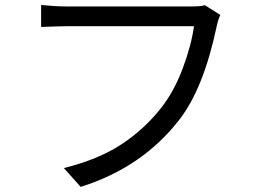

<svg xmlns="http://www.w3.org/2000/svg" viewBox="-20 -725 1040 768"><path d="M799.8 -704.1 861.3 -665Q852.5 -647.5 845.7 -615.2Q793.9 -371.1 697.3 -246.1Q548.8 -54.7 302.7 22.5L235.4 -52.7Q373 -86.9 464.8 -147Q556.6 -207 625 -293.9Q675.8 -358.4 710.4 -450.2Q745.1 -542 755.9 -620.1H245.1Q223.6 -620.1 144.5 -617.2V-705.1Q201.2 -699.2 245.1 -699.2H747.1Q781.2 -699.2 799.8 -704.1Z"/></svg>

Font: GenEi Gothic M Regular
Style: Regular
Weight: 400
Designer: o_tamon (Modified); [Source Han Sans]
Ryoko NISHIZUKA  (kana & ideographs); Paul D. Hunt (Latin, Greek & Cyrillic); Wenl
Version: Version 1.1a;Original Version 1.004